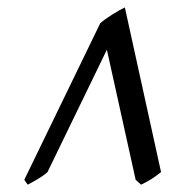

<svg xmlns="http://www.w3.org/2000/svg" viewBox="-20 -777 498 521"><path d="M417 -310.1Q393.1 -290 362.8 -275.9L348.1 -289.1L270 -642.1L108.9 -310.1Q98.1 -300.3 81.5 -290.5Q64.9 -280.8 55.2 -275.9L45.9 -289.1L252 -713.9Q264.6 -725.1 284.9 -737.8Q305.2 -750.5 318.8 -756.8Z"/></svg>

Font: Gentium Plus
Style: Bold Italic
Weight: 700
Italic angle: -8°
Designer: Victor Gaultney, Annie Olsen, Iska Routamaa, Becca Hirsbrunner
Foundry: SIL International
Version: Version 6.101